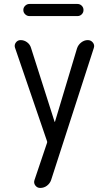

<svg xmlns="http://www.w3.org/2000/svg" viewBox="-20 -720 540 960"><path d="M213.9 -17.6 54.7 -482.4Q50.8 -496.1 59.6 -507.8Q68.4 -519.5 83 -519.5Q100.6 -519.5 115.2 -508.8Q129.9 -498 134.8 -481.4L252.9 -111.3Q252.9 -110.4 253.9 -110.4Q254.9 -110.4 254.9 -111.3L365.2 -478.5Q371.1 -496.1 386.2 -507.8Q401.4 -519.5 418.9 -519.5Q434.6 -519.5 444.3 -507.3Q454.1 -495.1 449.2 -480.5L235.4 180.7Q229.5 197.3 214.8 208.5Q200.2 219.7 180.7 219.7Q166 219.7 156.7 207.5Q147.5 195.3 152.3 180.7L213.9 -2Q217.8 -9.8 213.9 -17.6ZM127 -700.2H367.2Q379.9 -700.2 388.7 -691.4Q397.5 -682.6 397.5 -669.9Q397.5 -657.2 388.7 -648.4Q379.9 -639.6 367.2 -639.6H127Q115.2 -639.6 106 -648.4Q96.7 -657.2 96.7 -669.9Q96.7 -682.6 106 -691.4Q115.2 -700.2 127 -700.2Z"/></svg>

Font: Rounded Mgen+ 1mn regular
Style: Regular
Weight: 400
Designer: [Source Han Sans]
Ryoko NISHIZUKA  (kana & ideographs); Paul D. Hunt (Latin, Greek & Cyrillic); Wenlong ZHANG  (bopomofo
Version: Version 1.059.20150602